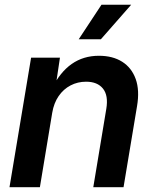

<svg xmlns="http://www.w3.org/2000/svg" viewBox="-20 -779 644 799"><path d="M197.3 -309.6 146 0H19.5L109.4 -539.1H229.5L209.5 -405.3L195.3 -409.2Q229.5 -478.5 278.3 -512.7Q327.1 -546.9 391.6 -546.9Q449.2 -546.9 488.5 -522Q527.8 -497.1 544.7 -450.2Q561.5 -403.3 550.3 -337.4L494.1 0H368.2L422.4 -326.2Q431.6 -381.8 408.4 -410.4Q385.3 -439 338.4 -439Q303.2 -439 273.7 -423.6Q244.1 -408.2 224.1 -379.2Q204.1 -350.1 197.3 -309.6ZM307.6 -615.7 402.3 -759.3H525.9L399.9 -615.7Z"/></svg>

Font: Inter 18pt SemiBold
Style: Italic
Weight: 600
Italic angle: -9.3988°
Designer: Rasmus Andersson
Foundry: rsms
Version: Version 4.001;git-66647c0bb